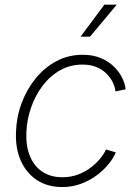

<svg xmlns="http://www.w3.org/2000/svg" viewBox="-20 -773 573 803"><path d="M240.2 9.3Q178.7 9.3 134.3 -20Q89.8 -49.3 66.9 -101.3Q43.9 -153.3 46.9 -221.2Q48.8 -283.2 70.1 -340.8Q91.3 -398.4 128.4 -444.3Q165.5 -490.2 215.8 -517.1Q266.1 -543.9 326.2 -543.9Q369.1 -543.9 401.9 -530Q434.6 -516.1 456.8 -494.1Q479 -472.2 491.2 -447Q503.4 -421.9 505.4 -399.4L462.9 -390.6Q461.4 -407.7 452.4 -427Q443.4 -446.3 426.8 -463.6Q410.2 -481 385 -491.9Q359.9 -502.9 325.7 -502.9Q273.4 -502.9 231.2 -479Q189 -455.1 158.2 -414.3Q127.4 -373.5 109.9 -323Q92.3 -272.5 90.3 -219.2Q87.9 -163.6 104.7 -121.3Q121.6 -79.1 156.2 -55.4Q190.9 -31.7 241.2 -31.7Q276.4 -31.7 306.6 -43.2Q336.9 -54.7 360.4 -72.8Q383.8 -90.8 399.9 -110.8Q416 -130.9 423.3 -147.9L464.4 -135.7Q455.1 -112.8 434.8 -87.6Q414.6 -62.5 385.5 -40.5Q356.4 -18.6 319.6 -4.6Q282.7 9.3 240.2 9.3ZM316.9 -619.6 416.5 -753.4H468.3L356.4 -619.6Z"/></svg>

Font: Inter 20pt ExtraLight
Style: Italic
Weight: 250
Italic angle: -9.3988°
Version: Version 4.001;git-66647c0bb